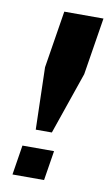

<svg xmlns="http://www.w3.org/2000/svg" viewBox="-72 -622 379 661"><g transform="rotate(10 117.5 -291.5)"><path d="M72.2 -165.9 66.4 -383 98.4 -583H235.4L203.4 -383L128.5 -165.9ZM20.1 0 36.6 -103.9H147.1L130.5 0Z"/></g></svg>

Font: Rokkitt SemiBold
Style: Italic
Weight: 600
Italic angle: -9°
Designer: Vernon Adams
Foundry: Vernon Adams
Version: Version 3.103